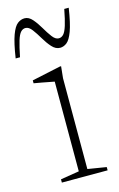

<svg xmlns="http://www.w3.org/2000/svg" viewBox="-125 -721 477 768"><g transform="rotate(-15 113.0 -337.0)"><path d="M150 -450.5 145 -402V-26L222 -13.5V0H32.5V-13.5L109.5 -26V-397.5Q104 -398.5 90 -401.2Q76 -404 58.8 -407.2Q41.5 -410.5 26 -413V-425L145 -450.5ZM240 -668.5Q230.5 -606 218.8 -574.5Q207 -543 193.8 -532.8Q180.5 -522.5 166 -522.5Q147.5 -522.5 132.2 -539.5Q117 -556.5 104 -578.8Q91 -601 78.2 -618Q65.5 -635 51.5 -635Q40.5 -635 32 -626Q23.5 -617 16.2 -593.5Q9 -570 0.5 -527.5H-17.5Q-8 -590 3.5 -621.2Q15 -652.5 28.8 -663Q42.5 -673.5 58 -673.5Q75.5 -673.5 90.2 -656.5Q105 -639.5 118 -617Q131 -594.5 143.8 -577.5Q156.5 -560.5 170.5 -560.5Q181.5 -560.5 190 -569.5Q198.5 -578.5 206 -602.2Q213.5 -626 221.5 -668.5Z"/></g></svg>

Font: Newsreader 16pt 16pt ExtraLight
Style: Regular
Weight: 250
Version: Version 1.003